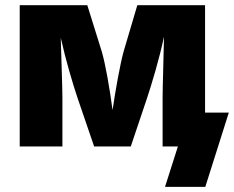

<svg xmlns="http://www.w3.org/2000/svg" viewBox="-20 -566 904 742"><path d="M56.2 0H221.2V-187C221.2 -233.9 216.8 -335.4 214.8 -419.9C233.9 -334 260.7 -244.1 279.8 -187L343.8 0H485.4L548.3 -187C566.4 -242.2 594.7 -334 613.8 -424.3C612.3 -337.9 608.4 -234.9 608.4 -187V0H667.5L617.7 156.2H773.4L864.3 -130.9H772.5V-545.9H510.7L457.5 -366.2C443.8 -315.4 426.8 -220.7 415 -140.6C404.3 -221.2 388.2 -315.4 373.5 -366.2L317.4 -545.9H56.2Z"/></svg>

Font: Inter ExtraBold
Style: Regular
Weight: 800
Designer: Rasmus Andersson
Foundry: rsms
Version: Version 4.001;git-9221beed3